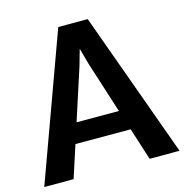

<svg xmlns="http://www.w3.org/2000/svg" viewBox="-110 -852 917 954"><g transform="rotate(-15 349.0 -375.0)"><path d="M152 0H1L274 -750H425.5L697 0H543L371.5 -536.5L349 -618L326 -536.5ZM149.5 -166 169.5 -269H510.5L531.5 -166Z"/></g></svg>

Font: Merriweather Sans SemiBold
Style: Regular
Weight: 600
Designer: Eben Sorkin
Foundry: Eben Sorkin
Version: Version 2.001